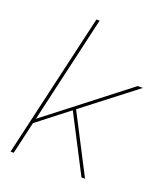

<svg xmlns="http://www.w3.org/2000/svg" viewBox="-135 -822 784 913"><g transform="rotate(20 257.0 -365.0)"><path d="M514 -500 250 -296 403 0H385L237 -286L80 -164L42 0H26L195 -730H211L86 -188L488 -500Z"/></g></svg>

Font: Elaine Sans Thin
Style: Italic
Weight: 250
Italic angle: -13°
Designer: Wei Huang
Foundry: Wei Huang
Version: Version 2.001;December 24, 2019;FontCreator 12.0.0.2547 64-b